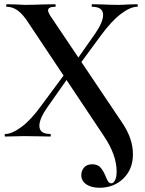

<svg xmlns="http://www.w3.org/2000/svg" viewBox="-20 -645 687 907"><path d="M364 182Q364 162 377 146.5Q390 131 416 131Q441 131 454.5 146Q468 161 479 188Q485 204 491 212.5Q497 221 506 221Q516 221 523.5 206Q531 191 531 166Q531 87 471 -2L117 -533Q90 -576 65 -594.5Q40 -613 12 -613Q9 -613 9 -619Q9 -625 12 -625L55 -624Q83 -622 97 -622Q132 -622 184 -624L241 -625Q243 -625 243 -619Q243 -613 241 -613Q207 -613 207 -596Q207 -588 216 -573L558 -64Q608 10 608 84Q608 154 563 198Q518 242 450 242Q412 242 388 226Q364 210 364 182ZM5 -12Q36 -12 81 -45Q126 -78 175 -146L298 -312L316 -298L205 -140Q166 -85 166 -51Q166 -12 218 -12Q220 -12 220 -6Q220 0 218 0Q185 0 168 -1L94 -2L47 -1Q34 0 5 0Q2 0 2 -6Q2 -12 5 -12ZM317 -326 428 -484Q467 -540 467 -574Q467 -613 415 -613Q413 -613 413 -619Q413 -625 415 -625L465 -624Q505 -622 539 -622Q560 -622 586 -624L628 -625Q631 -625 631 -619Q631 -613 628 -613Q596 -613 551.5 -579.5Q507 -546 457 -478L335 -312Z"/></svg>

Font: Cormorant Garamond
Style: Bold
Weight: 700
Designer: Christian Thalmann (Catharsis Fonts)
Foundry: Catharsis Fonts
Version: Version 4.000